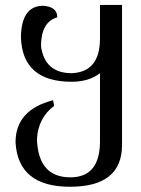

<svg xmlns="http://www.w3.org/2000/svg" viewBox="-20 -501 561 766"><path d="M259.3 244.1Q51.8 244.1 42 66.9Q42 -63 191.9 -101.1L195.8 -78.6Q132.3 -30.8 127.4 53.7Q132.3 206.5 260.7 206.5Q378.9 206.5 378.9 62.5V-209Q334.5 -174.8 266.1 -174.8Q68.8 -174.8 63.5 -353Q65.4 -477.5 151.9 -478Q208.5 -474.1 208.5 -432.1Q143.6 -413.1 143.6 -316.9Q158.2 -209 266.6 -209Q378.4 -213.9 378.9 -346.2V-481.4H466.8V77.6Q466.8 244.1 259.3 244.1Z"/></svg>

Font: Kelvinch
Style: Regular
Weight: 400
Designer: Paul James MIller
Foundry: High-Logic / Made with FontCreator
Version: Version 3.30 September 23, 2016